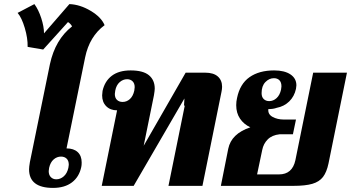

<svg xmlns="http://www.w3.org/2000/svg" viewBox="-20 -908 1715 938"><path d="M122 -81Q122 -92 126 -116L224 -595Q250 -715 332 -779Q330 -784 323.5 -791Q317 -798 312 -800L191 -666L115 -679Q116 -721 101 -771.5Q86 -822 66 -845L148 -888Q168 -861 181.5 -819.5Q195 -778 195 -745L319 -888Q371 -886 423 -855Q475 -824 491 -785Q417 -730 396 -628L305 -183Q340 -183 359.5 -165Q379 -147 379 -114Q379 -100 377 -92Q367 -44 331.5 -17Q296 10 239 10Q122 10 122 -81ZM314 -88Q316 -100 316 -103Q316 -123 305.5 -133Q295 -143 278 -143Q258 -143 242 -129Q226 -115 220 -88Q218 -76 218 -72Q218 -53 228.5 -42.5Q239 -32 255 -32Q275 -32 291.5 -46.5Q308 -61 314 -88Z M552 -369Q519 -369 499 -389Q479 -409 479 -442Q479 -448 481 -464Q492 -512 526.5 -538Q561 -564 618 -564Q679 -564 707.5 -540.5Q736 -517 736 -475Q736 -466 732 -442L682 -196L887 -553H982Q1023 -553 1044 -534.5Q1065 -516 1065 -484Q1065 -473 1062 -459L969 0H803L881 -384Q884 -393 879 -393L881 -427L633 0H477ZM636 -465Q638 -477 638 -482Q638 -501 627.5 -511Q617 -521 601 -521Q581 -521 564.5 -506.5Q548 -492 543 -465Q541 -453 541 -449Q541 -430 551.5 -420Q562 -410 579 -410Q599 -410 614.5 -424Q630 -438 636 -465Z M1095 -181Q1110 -255 1203 -286Q1171 -301 1152.5 -328.5Q1134 -356 1134 -394Q1134 -412 1138 -429Q1152 -498 1199 -531Q1246 -564 1319 -564Q1370 -564 1399 -544.5Q1428 -525 1428 -491Q1428 -486 1426 -474Q1418 -437 1393 -412.5Q1368 -388 1331 -381Q1315 -375 1291 -375Q1288 -350 1311.5 -337Q1335 -324 1367 -324H1426L1411 -252H1346Q1309 -248 1288 -227Q1267 -206 1261 -175L1236 -56H1343Q1408 -56 1423 -125L1510 -553H1675L1585 -110Q1576 -67 1558 -43.5Q1540 -20 1506 -10Q1472 0 1413 0H1059ZM1353 -470Q1355 -482 1355 -486Q1355 -506 1345 -516Q1335 -526 1318 -526Q1295 -526 1276.5 -507Q1258 -488 1258 -453Q1258 -434 1268.5 -424Q1279 -414 1295 -414Q1315 -414 1331 -428.5Q1347 -443 1353 -470Z"/></svg>

Font: Trirong ExtraBold
Style: Italic
Weight: 800
Italic angle: -12°
Designer: Katatrad Team
Foundry: CadsonDemak
Version: Version 1.001